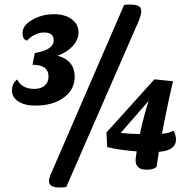

<svg xmlns="http://www.w3.org/2000/svg" viewBox="-20 -740 860 851"><path d="M235 -493Q311 -473 311 -399Q311 -345 266 -310Q217 -272 137 -272Q89 -272 61 -290.5Q33 -309 33 -339Q33 -370 56 -388Q77 -346 132 -346Q161 -346 178 -360.5Q195 -375 195 -401Q195 -453 124 -453L134 -505Q218 -519 218 -561Q218 -596 176 -596Q134 -596 100 -560Q80 -564 80 -594Q80 -628 123 -652Q166 -677 218 -677Q270 -677 299 -654Q328 -631 328 -597.5Q328 -564 302.5 -536Q277 -508 235 -493ZM197 62Q197 52 203 37L530 -718Q540 -720 554 -720Q594 -720 602 -706Q606 -701 606 -689.5Q606 -678 597 -652L274 88Q268 91 243 91Q197 91 197 62ZM749 -161Q760 -143 760 -121Q760 -73 684 -67L674 0Q659 12 635 12H629Q581 12 581 -30V-33Q581 -38 582 -43L586 -69Q514 -74 455 -88L452 -153L664 -388H668L747 -380Q721 -271 698 -147Q732 -150 749 -161ZM515 -151Q565 -146 600 -146Q618 -230 639 -293Z"/></svg>

Font: Sansita One
Style: Regular
Weight: 400
Designer: Pablo Cosgaya
Foundry: Omnibus-Type
Version: Version 1.001